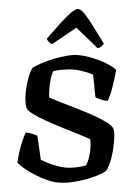

<svg xmlns="http://www.w3.org/2000/svg" viewBox="-63 -1025 782 1074"><g transform="rotate(5 328.0 -488.5)"><path d="M305 0Q277 0 243 -8.5Q209 -17 174 -31Q139 -45 111 -61Q83 -77 68 -91Q69 -121 74 -154.5Q79 -188 86 -217Q93 -246 100 -263Q120 -263 138.5 -258.5Q157 -254 166 -251L197 -119Q215 -111 240.5 -103.5Q266 -96 292.5 -91.5Q319 -87 339 -87Q355 -87 376.5 -90Q398 -93 418.5 -98.5Q439 -104 452 -109Q459 -126 463.5 -149.5Q468 -173 468 -198Q468 -211 467 -227.5Q466 -244 462 -257Q433 -268 389 -281Q345 -294 297 -309Q249 -324 205 -339.5Q161 -355 130 -370.5Q99 -386 92 -400Q86 -414 83 -436Q80 -458 80 -479Q80 -521 87.5 -563.5Q95 -606 106 -627Q126 -642 157 -658.5Q188 -675 223.5 -688.5Q259 -702 293 -711Q327 -720 352 -720Q392 -720 434.5 -711Q477 -702 513.5 -688Q550 -674 573 -657Q572 -637 568.5 -611.5Q565 -586 561 -560Q557 -534 551.5 -513Q546 -492 542 -479Q520 -479 500.5 -484Q481 -489 471 -493L447 -618Q435 -623 417 -627Q399 -631 378.5 -634Q358 -637 338 -637Q319 -637 298.5 -634.5Q278 -632 258.5 -628Q239 -624 223 -618Q216 -601 213 -576Q210 -551 210 -526Q210 -509 211 -494.5Q212 -480 213 -470Q238 -461 280.5 -448.5Q323 -436 373 -421.5Q423 -407 469 -391Q515 -375 547.5 -358.5Q580 -342 587 -325Q593 -312 594.5 -295Q596 -278 596 -253Q596 -198 588.5 -158.5Q581 -119 568 -90Q557 -79 529 -63.5Q501 -48 463 -33.5Q425 -19 383.5 -9.5Q342 0 305 0ZM203 -768Q192 -772 183.5 -780Q175 -788 171 -796Q210 -849 240.5 -889.5Q271 -930 294.5 -953.5Q318 -977 332 -977Q347 -977 370 -953Q393 -929 423.5 -888Q454 -847 492 -796Q488 -791 480 -781Q472 -771 459 -768L331 -872Z"/></g></svg>

Font: Texturina 12pt SemiBold
Style: Regular
Weight: 600
Designer: Guillermo Torres Carreño
Foundry: Omnibus-Type
Version: Version 1.002